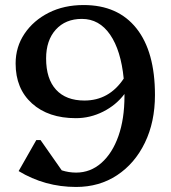

<svg xmlns="http://www.w3.org/2000/svg" viewBox="-20 -726 677 762"><path d="M312 -706Q448 -706 521.5 -613.5Q595 -521 595 -349Q595 -242 555 -159.5Q515 -77 444.5 -30.5Q374 16 282 16Q158 16 54 -47L124 -170H141L225 -50Q253 -41 282 -41Q339 -41 382.5 -79.5Q426 -118 450 -186Q474 -254 474 -345Q474 -349 474 -353Q441 -309 389.5 -283Q338 -257 281 -257Q172 -257 107 -315.5Q42 -374 42 -474Q42 -540 77.5 -592.5Q113 -645 173.5 -675.5Q234 -706 312 -706ZM315 -327Q413 -327 471 -414Q460 -526 417 -588.5Q374 -651 305 -651Q240 -651 201.5 -608.5Q163 -566 163 -494Q163 -413 202.5 -370Q242 -327 315 -327Z"/></svg>

Font: Platypi
Style: Regular
Weight: 400
Designer: David Sargent
Foundry: Bolt Cutter Type
Version: Version 1.200; ttfautohint (v1.8.4.7-5d5b)